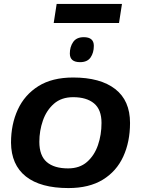

<svg xmlns="http://www.w3.org/2000/svg" viewBox="-20 -946 723 976"><path d="M328 10Q186 10 111.5 -49Q37 -108 36 -221Q36 -314 70.5 -389Q105 -464 175 -508Q245 -552 352 -552Q490 -552 565.5 -493.5Q641 -435 641 -321Q641 -225 606.5 -150Q572 -75 502.5 -32.5Q433 10 328 10ZM326 -90Q385 -90 422.5 -123Q460 -156 478 -208.5Q496 -261 496 -321Q496 -389 458 -420.5Q420 -452 352 -452Q292 -452 254 -418.5Q216 -385 198 -333Q180 -281 180 -225Q180 -155 217.5 -122.5Q255 -90 326 -90ZM387 -630Q335 -630 335 -674Q335 -708 352 -732.5Q369 -757 406 -757Q457 -757 457 -713Q457 -678 440.5 -654Q424 -630 387 -630ZM253 -829 268 -926H600L585 -829Z"/></svg>

Font: Georama Extended SemiBold
Style: Italic
Weight: 600
Width: 7
Italic angle: -9°
Designer: Jean-Baptiste Levee
Foundry: Production Type
Version: Version 1.000